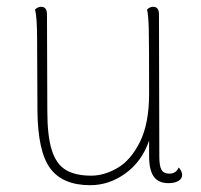

<svg xmlns="http://www.w3.org/2000/svg" viewBox="-20 -532 591 564"><path d="M515 -18Q515 -7 504 -0.5Q493 6 475 6Q445 6 431.5 -13.5Q418 -33 418 -73V-119Q397 -58 349 -23Q301 12 245 12Q164 12 127.5 -37.5Q91 -87 90 -207L89 -417Q89 -480 83 -504Q91 -512 101 -512Q118 -512 118 -490L119 -206Q119 -133 132 -91.5Q145 -50 173 -33Q201 -16 248 -16Q286 -16 325 -38.5Q364 -61 391 -115Q418 -169 418 -257Q418 -407 417 -447Q416 -487 412 -504Q420 -512 430 -512Q447 -512 447 -490L448 -72Q448 -44 454.5 -33Q461 -22 478 -22Q497 -22 505 -40Q515 -29 515 -18Z"/></svg>

Font: Arima Madurai Thin
Style: Regular
Weight: 250
Designer: Joana Correia and Natanael Gama
Foundry: NDISCOVER
Version: Version 1.019; ttfautohint (v1.5) -l 7 -r 28 -G 50 -x 13 -D 